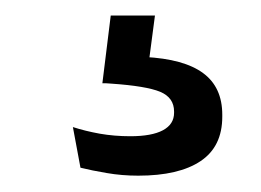

<svg xmlns="http://www.w3.org/2000/svg" viewBox="-20 -28 328 241"><path d="M119 -8.5H174.5L164.5 67.5L130 43.5Q137 43.5 145.2 43.2Q153.5 43 161.5 43.5Q211 46 235 63.8Q259 81.5 259 116V118.5Q259 156 231.8 174.2Q204.5 192.5 153.5 192.5Q133 192.5 114 189.2Q95 186 81 182.5L71.5 131.5Q87 136.5 105.2 139.8Q123.5 143 143.5 143Q170.5 143 184.5 135.5Q198.5 128 198.5 113.5V112Q198.5 94.5 181 87.2Q163.5 80 120 77Q115.5 76.5 112.8 76.5Q110 76.5 108.5 76.5Z"/></svg>

Font: Anek Devanagari Medium
Style: Regular
Weight: 400
Version: Version 1.003